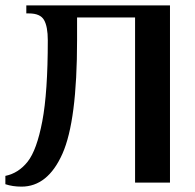

<svg xmlns="http://www.w3.org/2000/svg" viewBox="-28 -680 727 715"><path d="M-8 6V-25Q41 -35 75 -78Q109 -121 129.5 -228.5Q150 -336 150 -530Q150 -581 136 -605.5Q122 -630 80 -630H70V-660H605V0H475V-615H259V-530Q259 -230 204.5 -107.5Q150 15 52 15Q19 15 -8 6Z"/></svg>

Font: Philosopher
Style: Bold
Weight: 700
Designer: Jovanny Lemonad
Foundry: Jovanny Lemonad
Version: Version 2.000